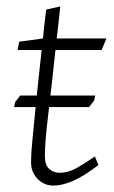

<svg xmlns="http://www.w3.org/2000/svg" viewBox="-20 -570 357 599"><path d="M24 -236 27 -251 43 -272H277L274 -257L258 -236ZM146 9Q127 9 111.5 -0.5Q96 -10 86.5 -26Q77 -42 77 -61Q77 -64 77 -67.5Q77 -71 77.5 -86Q78 -101 81.5 -137Q85 -173 91.5 -239.5Q98 -306 110 -414H35L40 -440L114 -450Q116 -471 118.5 -493.5Q121 -516 124 -540L168 -550Q165 -524 162.5 -498.5Q160 -473 157 -450H312L297 -414H153Q140 -291 130 -208.5Q120 -126 120 -83Q120 -55 133.5 -43Q147 -31 166 -31Q193 -31 219.5 -46Q246 -61 276 -82L287 -55Q241 -20 207.5 -5.5Q174 9 146 9Z"/></svg>

Font: Ancizar Sans Thin
Style: Italic
Weight: 100
Italic angle: -4°
Designer: Cesar Puertas, Viviana Monsalve, Julian Moncada, Julian Prieto, Jose Castro, Mariel Hernandez, Felipe Aragon, Sara Alarc
Version: Version 8.100